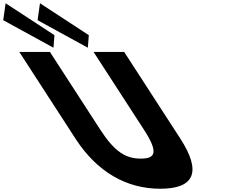

<svg xmlns="http://www.w3.org/2000/svg" viewBox="-579 -1144 1391 1179"><path d="M183.6 -825H-4.4L304.6 -348C394 -210 377.9 -170 285.9 -170C193.9 -170 126 -210 36.6 -348L-272.4 -825H-460.4L-115.8 -293C16.4 -89 195.7 15 405.7 15C615.7 15 660.4 -89 528.2 -293ZM-244.6 -928 -250.7 -851 -559.2 -1020 -544.5 -1124ZM-33.6 -928 -39.7 -851 -348.2 -1020 -333.5 -1124Z"/></svg>

Font: Hussar
Style: BdOpOblSeven
Weight: 700
Foundry: Cannot Into Space Fonts
Version: Version 2.00